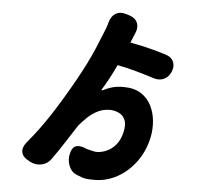

<svg xmlns="http://www.w3.org/2000/svg" viewBox="-60 -889 1120 1048"><g transform="rotate(5 500.0 -365.5)"><path d="M610 -424Q668 -424 705.5 -400Q743 -376 762.5 -337Q782 -298 786 -252.5Q790 -207 781 -164Q765 -87 722 -28.5Q679 30 620 62.5Q561 95 495 95Q466 95 450.5 93Q435 91 424 86.5Q413 82 397 76Q366 63 353.5 29.5Q341 -4 350 -38Q358 -72 380 -79Q402 -86 433 -72Q436 -70 448 -67Q460 -64 473.5 -61Q487 -58 494 -58Q521 -58 549 -70.5Q577 -83 599 -109Q621 -135 631 -178Q641 -221 630 -246Q619 -271 595.5 -282Q572 -293 546 -293Q510 -293 479.5 -277.5Q449 -262 424.5 -238.5Q400 -215 381 -192Q349 -143 319 -96Q289 -49 254 0Q234 29 201.5 36Q169 43 137 27L127 21Q96 5 90.5 -20.5Q85 -46 107 -74Q143 -117 172.5 -157Q202 -197 229.5 -239Q257 -281 287 -331Q323 -391 350 -439.5Q377 -488 399 -531.5Q421 -575 440.5 -621Q460 -667 482 -722Q487 -733 492 -749.5Q497 -766 498 -770Q508 -804 531.5 -818Q555 -832 588 -822L608 -816Q641 -805 651.5 -779.5Q662 -754 648 -722Q645 -716 639.5 -702Q634 -688 632 -684L626 -669Q669 -661 701.5 -653.5Q734 -646 763 -638Q792 -630 824 -620Q856 -610 866.5 -584.5Q877 -559 864 -529Q851 -499 824.5 -487.5Q798 -476 766 -487Q716 -503 667.5 -516.5Q619 -530 567 -540Q547 -497 528.5 -463Q510 -429 494 -403Q486 -391 499 -397Q520 -408 546.5 -416Q573 -424 610 -424Z"/></g></svg>

Font: Chiron GoRound TC H
Style: Regular
Weight: 900
Designer: Ryoko NISHIZUKA 西塚涼子 (kana, bopomofo & ideographs); Paul D. Hunt (Latin, Greek & Cyrillic); Sandoll Communications 산돌커뮤니
Foundry: Adobe
Version: Version 1.000;hotconv 1.1.1;makeotfexe 2.6.0